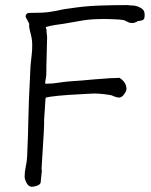

<svg xmlns="http://www.w3.org/2000/svg" viewBox="-20 -713 585 742"><path d="M159.2 -454.1Q159.2 -447.3 159.2 -443.4Q159.2 -421.9 158.2 -416L155.3 -399.4Q154.3 -393.6 154.3 -391.6Q154.3 -389.6 156.2 -389.6H161.1Q183.6 -389.6 204.1 -393.1Q224.6 -396.5 247.1 -398.4Q294.9 -401.4 343.8 -406.2Q414.1 -412.1 441.4 -412.1H444.3V-410.2Q454.1 -404.3 461.4 -393.6Q468.8 -382.8 468.8 -369.1Q468.8 -361.3 459.5 -348.6Q450.2 -335.9 440.4 -335.9Q436.5 -335.9 428.7 -337.9Q425.8 -338.9 422.9 -339.8Q419.9 -340.8 418 -341.8Q413.1 -344.7 403.3 -346.2Q393.6 -347.7 382.3 -349.1Q371.1 -350.6 360.8 -351.1Q350.6 -351.6 343.8 -351.6Q337.9 -351.6 322.3 -350.6Q306.6 -349.6 286.6 -348.6Q266.6 -347.7 244.6 -346.2Q222.7 -344.7 203.6 -342.8Q184.6 -340.8 171.9 -338.9Q159.2 -336.9 157.2 -335.9Q155.3 -333 154.3 -307.6Q150.4 -250 150.4 -249Q152.3 -238.3 141.6 -77.1Q140.6 -63.5 140.6 -62.5Q142.6 -52.7 140.6 -42Q138.7 -29.3 138.2 -19Q137.7 -8.8 136.7 -5.9Q132.8 2 121.1 5.4Q109.4 8.8 103.5 8.8Q90.8 8.8 83 -5.4Q75.2 -19.5 75.2 -30.3Q75.2 -49.8 79.6 -69.3Q84 -88.9 85 -110.4Q88.9 -202.1 89.8 -259.8Q90.8 -317.4 95.7 -409.2Q96.7 -426.8 97.2 -442.9Q97.7 -459 99.6 -474.6Q101.6 -494.1 103 -506.3Q104.5 -518.6 104.5 -538.1Q104.5 -559.6 99.6 -578.1Q88.9 -619.1 93.8 -619.1Q93.8 -619.1 89.8 -627L85.9 -634.8Q84 -638.7 81.5 -642.6Q79.1 -646.5 79.1 -650.4Q79.1 -655.3 82 -658.2Q85 -661.1 86.9 -662.1Q88.9 -663.1 94.7 -663.1Q119.1 -663.1 142.6 -664.1Q166 -665 190.4 -669.9Q204.1 -672.9 218.8 -675.8Q233.4 -678.7 251 -680.7Q306.6 -689.5 362.3 -691.4Q418 -693.4 473.6 -693.4Q477.5 -693.4 480.5 -692.4L497.1 -691.4Q498 -691.4 499 -691.4L502 -690.4Q502.9 -690.4 503.9 -690.4Q518.6 -686.5 528.8 -679.2Q539.1 -671.9 539.1 -655.3Q539.1 -643.6 536.1 -639.6Q533.2 -634.8 526.4 -633.8Q521.5 -632.8 516.6 -631.8Q511.7 -631.8 508.8 -629.9Q508.8 -627 503.9 -627H502.9Q500 -624 491.2 -624Q486.3 -624 482.4 -625L475.6 -627Q473.6 -628.9 471.2 -629.4Q468.8 -629.9 465.8 -631.8Q462.9 -634.8 452.1 -636.2Q441.4 -637.7 428.2 -638.2Q415 -638.7 403.3 -639.2Q391.6 -639.6 385.7 -639.6Q335.9 -639.6 304.7 -634.8Q239.3 -623 225.6 -621.1Q209 -619.1 191.4 -616.2Q173.8 -613.3 157.2 -608.4V-605.5L158.2 -603.5Q160.2 -599.6 160.2 -587.9Q161.1 -579.1 162.1 -570.3Z"/></svg>

Font: ToneOZ-Zhuyin-Tsuipita-TC
Style: Regular
Weight: 400
Designer: ÂÆ£ÂøóÂáåJeffrey Xuan(jeffreyx@gmail.com, ToneOZ.com) ÈòøÂù§(cjkFonts)
Foundry: ToneOZ
Version: Version 0.240710